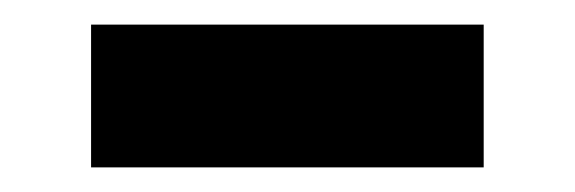

<svg xmlns="http://www.w3.org/2000/svg" viewBox="-20 -792 467 156"><path d="M373 -772V-656H54V-772Z"/></svg>

Font: Bitter Thin ExtraBold
Style: Regular
Weight: 800
Version: Version 3.020